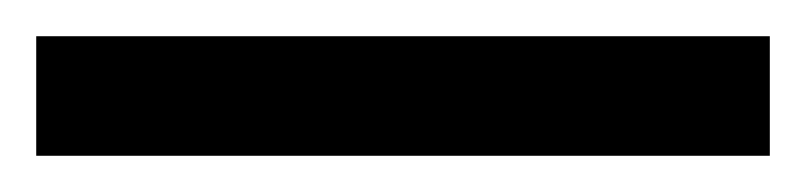

<svg xmlns="http://www.w3.org/2000/svg" viewBox="-22 70 445 106"><path d="M-2 156V90H403V156Z"/></svg>

Font: Noto Sans Malayalam SemiCondensed SemiBold
Style: Regular
Weight: 600
Width: 4
Designer: Jelle Bosma - Monotype Design Team
Foundry: Monotype Imaging Inc.
Version: Version 2.104; ttfautohint (v1.8.4.7-5d5b)